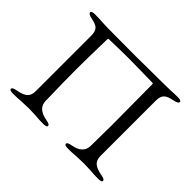

<svg xmlns="http://www.w3.org/2000/svg" viewBox="-140 -878 1107 1107"><g transform="rotate(45 414.0 -324.0)"><path d="M37 -6Q37 -13 45 -17Q53 -21 70 -24Q110 -31 129 -47.5Q148 -64 148 -98V-550Q148 -585 133.5 -600Q119 -615 81 -622Q48 -628 48 -642Q48 -653 77 -653Q106 -653 138 -651Q164 -649 183 -649L412 -648Q479 -648 513 -649L642 -650L690 -651Q722 -653 751 -653Q780 -653 780 -642Q780 -628 747 -622Q708 -615 692 -599.5Q676 -584 676 -550V-98Q676 -64 695.5 -47.5Q715 -31 755 -24Q772 -21 780 -17Q788 -13 788 -6Q788 5 759 5Q722 5 695 2Q663 0 642 0Q617 0 581 2Q551 5 514 5Q485 5 485 -6Q485 -13 493 -17Q501 -21 518 -24Q594 -38 595 -99Q597 -211 597 -266L596 -434Q595 -490 595 -601Q595 -606 593 -607Q591 -608 587 -608Q542 -608 478 -610L394 -611Q334 -611 233 -608Q230 -608 229 -605Q228 -602 228 -597Q224 -431 224 -348Q224 -265 228 -99Q229 -38 307 -24Q324 -21 332 -17Q340 -13 340 -6Q340 5 311 5Q274 5 247 2Q215 0 194 0Q169 0 133 2Q103 5 66 5Q37 5 37 -6Z"/></g></svg>

Font: EB Garamond
Style: Regular
Weight: 400
Designer: Georg Duffner and Octavio Pardo
Foundry: Georg Duffner
Version: Version 1.000; ttfautohint (v1.6)